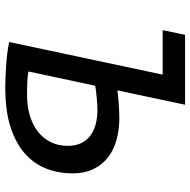

<svg xmlns="http://www.w3.org/2000/svg" viewBox="-17 -685 710 716"><g transform="rotate(90 338.0 -327.0)"><path d="M258.3 -578.6H92.3L109.9 -662.1H370.6L316.9 -409.7Q321.8 -410.6 334 -411.9Q346.2 -413.1 361.6 -414.3Q377 -415.5 392.6 -416.3Q408.2 -417 419.9 -417Q463.4 -417 501 -406.7Q538.6 -396.5 566.4 -375Q594.2 -353.5 610.4 -320.6Q626.5 -287.6 626.5 -242.2Q626.5 -191.4 609.4 -146Q592.3 -100.6 554.2 -66.2Q516.1 -31.7 455.3 -11.7Q394.5 8.3 307.6 8.3Q293.5 8.3 272.5 7.6Q251.5 6.8 227.8 5.4Q204.1 3.9 180.2 1Q156.2 -2 136.7 -6.3ZM335.4 -72.8Q375 -72.8 409.4 -82.8Q443.8 -92.8 469.2 -112.1Q494.6 -131.3 509.3 -159.7Q523.9 -188 523.9 -225.1Q523.9 -253.4 513.9 -274.4Q503.9 -295.4 485.8 -308.8Q467.8 -322.3 443.1 -328.9Q418.5 -335.4 388.7 -335.4Q379.4 -335.4 366.2 -334.5Q353 -333.5 339.8 -332.3Q326.7 -331.1 315.7 -329.6Q304.7 -328.1 299.8 -327.1L246.6 -78.6Q253.4 -76.7 263.7 -75.4Q273.9 -74.2 285.6 -73.7Q297.4 -73.2 310.1 -73Q322.8 -72.8 335.4 -72.8Z"/></g></svg>

Font: PT Astra Sans
Style: Italic
Weight: 400
Italic angle: -16°
Designer: A.Korolkova, I. Chaeva
Foundry: ParaType Ltd
Version: Version 1.001; ttfautohint (v1.6)